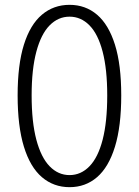

<svg xmlns="http://www.w3.org/2000/svg" viewBox="-20 -762 575 795"><path d="M268 13Q202 13 153.5 -28.5Q105 -70 79 -154.5Q53 -239 53 -367Q53 -494 79 -577Q105 -660 153.5 -701Q202 -742 268 -742Q334 -742 382 -701Q430 -660 456 -577Q482 -494 482 -367Q482 -239 456 -154.5Q430 -70 382 -28.5Q334 13 268 13ZM268 -37Q315 -37 350.5 -73.5Q386 -110 405 -183.5Q424 -257 424 -367Q424 -475 405 -548Q386 -621 350.5 -657Q315 -693 268 -693Q221 -693 185.5 -657Q150 -621 130.5 -548Q111 -475 111 -367Q111 -257 130.5 -183.5Q150 -110 185.5 -73.5Q221 -37 268 -37Z"/></svg>

Font: Noto Sans KR Thin Light
Style: Regular
Weight: 300
Version: Version 2.004-H2;hotconv 1.0.118;makeotfexe 2.5.65603